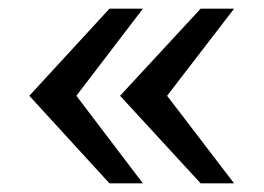

<svg xmlns="http://www.w3.org/2000/svg" viewBox="-20 -547 607 442"><path d="M232 -124.9 47.5 -326.5 232 -527H309L155.8 -326.5L309 -124.9ZM441.9 -124.9 256.4 -326.5 441.9 -527H518.9L364.7 -326.5L518.9 -124.9Z"/></svg>

Font: Archivo SemiBold SemiExpanded
Style: Regular
Weight: 600
Width: 6
Version: Version 2.001